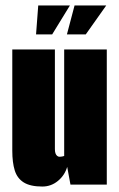

<svg xmlns="http://www.w3.org/2000/svg" viewBox="-20 -676 436 703"><path d="M135 7Q91 7 67 -8Q43 -23 34 -52Q25 -81 25 -124V-495H181V-130Q181 -121 183 -115Q185 -109 189 -105.5Q193 -102 198 -102Q201 -102 204 -102.5Q207 -103 210 -103.5Q213 -104 215 -105V-495H371V0H238L226 -65Q217 -34 192 -13.5Q167 7 135 7ZM112 -550 120 -656H236L171 -550ZM225 -550 253 -656H369L294 -550Z"/></svg>

Font: Alumni Sans Black
Style: Regular
Weight: 900
Designer: Robert E. Leuschke
Foundry: Robert E. Leuschke
Version: Version 1.018